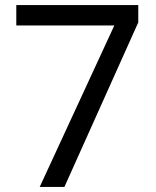

<svg xmlns="http://www.w3.org/2000/svg" viewBox="-20 -734 612 754"><path d="M136 0 429 -634H44V-714H523V-646L233 0Z"/></svg>

Font: Noto Sans Sundanese
Style: Regular
Weight: 400
Designer: Monotype Design Team (Regular), Sérgio L. Martins (other weights)
Foundry: Monotype Imaging Inc.
Version: Version 2.003